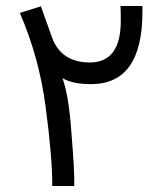

<svg xmlns="http://www.w3.org/2000/svg" viewBox="-20 -623 540 639"><path d="M382 -554Q382 -590 381 -603H454Q454 -592 454 -583Q454 -343 283 -343Q221 -343 188 -363Q209 -303 217 -190Q229 -46 227 -4H154Q154 -102 132 -266Q111 -430 46 -580L116 -602L153 -499Q183 -415 280 -415Q382 -416 382 -554Z"/></svg>

Font: Vazir Code
Style: Code
Weight: 400
Foundry: DejaVu fonts team - Redesigned by Saber Rastikerdar
Version: Version 1.1.2